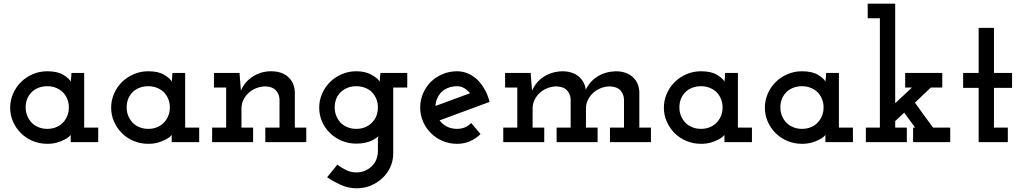

<svg xmlns="http://www.w3.org/2000/svg" viewBox="-20 -770 5537 1040"><path d="M512 0V-79H436V-375H367Q367 -363 365.5 -350.5Q364 -338 363 -328Q355 -345 323 -364.5Q291 -384 236 -384Q194 -384 157 -368Q120 -352 93 -325Q66 -298 50.5 -262Q35 -226 35 -187Q35 -147 50.5 -111.5Q66 -76 93 -49Q120 -22 157 -6.5Q194 9 236 9Q265 9 288 2.5Q311 -4 328 -13Q344 -21 353 -29Q362 -37 363 -40Q363 -33 363 -30Q363 -27 363 -20V0ZM236 -303Q261 -303 281.5 -295Q302 -287 318 -273Q334 -258 343.5 -236Q353 -214 353 -188Q353 -162 343.5 -140Q334 -118 317 -102Q302 -88 281.5 -80Q261 -72 236 -72Q214 -72 195 -78.5Q176 -85 162 -96Q142 -112 130.5 -136Q119 -160 119 -188Q119 -212 126.5 -232Q134 -252 148 -267Q163 -284 186 -293.5Q209 -303 236 -303Z M1059 0V-79H983V-375H914Q914 -363 912.5 -350.5Q911 -338 910 -328Q902 -345 870 -364.5Q838 -384 783 -384Q741 -384 704 -368Q667 -352 640 -325Q613 -298 597.5 -262Q582 -226 582 -187Q582 -147 597.5 -111.5Q613 -76 640 -49Q667 -22 704 -6.5Q741 9 783 9Q812 9 835 2.5Q858 -4 875 -13Q891 -21 900 -29Q909 -37 910 -40Q910 -33 910 -30Q910 -27 910 -20V0ZM783 -303Q808 -303 828.5 -295Q849 -287 865 -273Q881 -258 890.5 -236Q900 -214 900 -188Q900 -162 890.5 -140Q881 -118 864 -102Q849 -88 828.5 -80Q808 -72 783 -72Q761 -72 742 -78.5Q723 -85 709 -96Q689 -112 677.5 -136Q666 -160 666 -188Q666 -212 673.5 -232Q681 -252 695 -267Q710 -284 733 -293.5Q756 -303 783 -303Z M1351 0V-79H1288V-182Q1288 -208 1299 -230Q1310 -252 1328 -268Q1346 -284 1369.5 -293Q1393 -302 1419 -302Q1457 -300 1474.5 -280.5Q1492 -261 1494 -234V-79H1417V0H1639V-79H1577V-272Q1575 -322 1541 -353Q1507 -384 1448 -384Q1394 -384 1349.5 -355.5Q1305 -327 1285 -279Q1283 -303 1281.5 -322.5Q1280 -342 1278 -366V-375H1139V-296H1205V-79H1129V0Z M1752 190Q1782 211 1824 230.5Q1866 250 1911 250Q1953 250 1989 235Q2025 220 2052 194Q2079 169 2094.5 134.5Q2110 100 2110 60V-296H2186V-375H2041Q2039 -361 2038 -350Q2037 -339 2037 -328Q2025 -347 1991.5 -365.5Q1958 -384 1910 -384Q1868 -384 1831 -368Q1794 -352 1767 -325Q1740 -298 1724.5 -262Q1709 -226 1709 -187Q1709 -147 1724.5 -111.5Q1740 -76 1767 -50Q1794 -23 1831 -7.5Q1868 8 1910 8Q1937 8 1959 3Q1981 -2 1997 -10Q2009 -16 2018 -22.5Q2027 -29 2030 -34Q2028 -28 2027.5 -21Q2027 -14 2027 -12V47Q2027 72 2018.5 93.5Q2010 115 1994 130Q1978 146 1956.5 155Q1935 164 1909 164Q1880 164 1853.5 150.5Q1827 137 1807 122ZM1910 -303Q1933 -303 1953 -296Q1973 -289 1988 -277Q2006 -261 2016.5 -238.5Q2027 -216 2027 -188Q2027 -164 2019 -143Q2011 -122 1996 -107Q1981 -91 1959 -81.5Q1937 -72 1910 -72Q1885 -72 1864.5 -80Q1844 -88 1828 -102Q1812 -118 1802.5 -140Q1793 -162 1793 -188Q1793 -211 1800 -231Q1807 -251 1821 -266Q1836 -283 1859 -293Q1882 -303 1910 -303Z M2456 -303Q2477 -303 2494.5 -292.5Q2512 -282 2526 -265Q2479 -248 2432.5 -230.5Q2386 -213 2339 -196Q2340 -217 2347.5 -235Q2355 -253 2367 -267Q2383 -284 2405.5 -293.5Q2428 -303 2456 -303ZM2583 -44 2532 -104Q2517 -88 2498 -80Q2479 -72 2456 -72Q2425 -72 2400.5 -84.5Q2376 -97 2361 -118Q2429 -143 2496.5 -168Q2564 -193 2632 -218Q2623 -254 2606 -284.5Q2589 -315 2567 -337Q2544 -359 2515.5 -371.5Q2487 -384 2456 -384Q2414 -384 2377.5 -368.5Q2341 -353 2314 -327Q2287 -300 2271.5 -264Q2256 -228 2256 -188Q2256 -147 2271.5 -111.5Q2287 -76 2314 -49Q2341 -22 2377.5 -6.5Q2414 9 2456 9Q2494 9 2526 -5Q2558 -19 2583 -44Z M2928 0V-79H2865V-182Q2865 -208 2876 -230Q2887 -252 2905 -268Q2923 -284 2946.5 -293Q2970 -302 2996 -302Q3034 -300 3051.5 -280.5Q3069 -261 3071 -234V-79H2995V0H3217V-79H3154V-182Q3154 -208 3165 -230Q3176 -252 3194 -268Q3212 -284 3235.5 -293Q3259 -302 3285 -302Q3323 -300 3340.5 -280.5Q3358 -261 3360 -234V-79H3284V0H3506V-79H3443V-272Q3441 -322 3407 -353Q3373 -384 3314 -384Q3259 -382 3217 -356Q3175 -330 3153 -284Q3147 -329 3113.5 -356.5Q3080 -384 3025 -384Q2968 -382 2925.5 -354.5Q2883 -327 2862 -279Q2860 -303 2858.5 -322.5Q2857 -342 2855 -366V-375H2716V-296H2782V-79H2706V0Z M4053 0V-79H3977V-375H3908Q3908 -363 3906.5 -350.5Q3905 -338 3904 -328Q3896 -345 3864 -364.5Q3832 -384 3777 -384Q3735 -384 3698 -368Q3661 -352 3634 -325Q3607 -298 3591.5 -262Q3576 -226 3576 -187Q3576 -147 3591.5 -111.5Q3607 -76 3634 -49Q3661 -22 3698 -6.5Q3735 9 3777 9Q3806 9 3829 2.5Q3852 -4 3869 -13Q3885 -21 3894 -29Q3903 -37 3904 -40Q3904 -33 3904 -30Q3904 -27 3904 -20V0ZM3777 -303Q3802 -303 3822.5 -295Q3843 -287 3859 -273Q3875 -258 3884.5 -236Q3894 -214 3894 -188Q3894 -162 3884.5 -140Q3875 -118 3858 -102Q3843 -88 3822.5 -80Q3802 -72 3777 -72Q3755 -72 3736 -78.5Q3717 -85 3703 -96Q3683 -112 3671.5 -136Q3660 -160 3660 -188Q3660 -212 3667.5 -232Q3675 -252 3689 -267Q3704 -284 3727 -293.5Q3750 -303 3777 -303Z M4600 0V-79H4524V-375H4455Q4455 -363 4453.5 -350.5Q4452 -338 4451 -328Q4443 -345 4411 -364.5Q4379 -384 4324 -384Q4282 -384 4245 -368Q4208 -352 4181 -325Q4154 -298 4138.5 -262Q4123 -226 4123 -187Q4123 -147 4138.5 -111.5Q4154 -76 4181 -49Q4208 -22 4245 -6.5Q4282 9 4324 9Q4353 9 4376 2.5Q4399 -4 4416 -13Q4432 -21 4441 -29Q4450 -37 4451 -40Q4451 -33 4451 -30Q4451 -27 4451 -20V0ZM4324 -303Q4349 -303 4369.5 -295Q4390 -287 4406 -273Q4422 -258 4431.5 -236Q4441 -214 4441 -188Q4441 -162 4431.5 -140Q4422 -118 4405 -102Q4390 -88 4369.5 -80Q4349 -72 4324 -72Q4302 -72 4283 -78.5Q4264 -85 4250 -96Q4230 -112 4218.5 -136Q4207 -160 4207 -188Q4207 -212 4214.5 -232Q4222 -252 4236 -267Q4251 -284 4274 -293.5Q4297 -303 4324 -303Z M4670 0H4892V-79H4829V-114L4878 -160Q4892 -140 4907 -119.5Q4922 -99 4937 -79H4926V0H5127V-79H5034Q5009 -113 4984.5 -146.5Q4960 -180 4936 -214Q4958 -234 4979 -255Q5000 -276 5022 -296H5084V-375H4883V-296H4920L4829 -211V-750H4680V-671H4746V-79H4670Z M5439 0V-79H5364V-294H5462V-375H5364V-619H5281V-375H5197V-294H5281V0Z"/></svg>

Font: Josefin Slab Thin
Style: Bold
Weight: 700
Version: Version 2.000